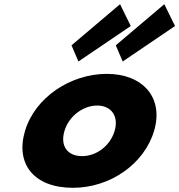

<svg xmlns="http://www.w3.org/2000/svg" viewBox="-20 -880 854 915"><path d="M320.7 -664 353.8 -587 603.1 -756 552.1 -860ZM531.7 -664 564.8 -587 814.1 -756 763.1 -860ZM99.2 -256C146.9 -416 316.2 -528 489.2 -528C659.2 -528 761.9 -416 714.2 -256C667.2 -98 504.5 15 327.5 15C142.5 15 52.2 -98 99.2 -256ZM287.2 -256C266.4 -186 299.5 -136 371.5 -136C440.5 -136 505.4 -186 526.2 -256C547.4 -327 509.3 -377 443.3 -377C376.3 -377 308.4 -327 287.2 -256Z"/></svg>

Font: Hussar
Style: BdOblThree
Weight: 700
Foundry: Cannot Into Space Fonts
Version: Version 2.00